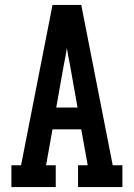

<svg xmlns="http://www.w3.org/2000/svg" viewBox="-20 -755 540 775"><path d="M26 0V-88H65L192 -735H308L435 -88H474V0H295V-88H334L308 -233H192L166 -88H205V0ZM293 -321 263 -490Q259 -508 256 -525.5Q253 -543 250 -561Q247 -543 244 -525.5Q241 -508 237 -490L207 -321Z"/></svg>

Font: Iosevka Slab Semibold
Style: Regular
Weight: 600
Monospace: yes
Designer: Belleve Invis
Foundry: Belleve Invis
Version: Version 11.1.1; ttfautohint (v1.8.3)